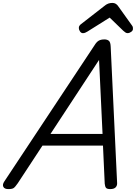

<svg xmlns="http://www.w3.org/2000/svg" viewBox="-72 -1286 934 1320"><path d="M-15 14Q-41 14 -49 -1.5Q-57 -17 -42 -39L578 -975Q592 -998 607 -1006.5Q622 -1015 646 -1015Q665 -1015 676.5 -1005.5Q688 -996 689 -964L733 -31Q735 -11 723.5 1.5Q712 14 686 14Q664 14 657 5.5Q650 -3 648 -23L636 -285H220L50 -26Q32 0 21.5 7Q11 14 -15 14ZM275 -365H633L609 -874ZM498 -1058Q486 -1058 478 -1070Q470 -1082 470 -1093Q470 -1103 473.5 -1108Q477 -1113 481 -1117L643 -1243Q658 -1256 671.5 -1261Q685 -1266 701 -1266Q714 -1266 724.5 -1259.5Q735 -1253 743 -1240L836 -1110Q841 -1103 841.5 -1097.5Q842 -1092 842 -1087Q842 -1075 829 -1066.5Q816 -1058 807 -1058Q797 -1058 790 -1063Q783 -1068 775 -1075L682 -1165L529 -1069Q522 -1065 514.5 -1061.5Q507 -1058 498 -1058Z"/></svg>

Font: Playwrite US Trad
Style: Regular
Weight: 400
Designer: Veronika Burian, José Scaglione
Foundry: TypeTogether
Version: Version 1.002